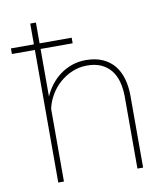

<svg xmlns="http://www.w3.org/2000/svg" viewBox="-84 -821 782 892"><g transform="rotate(-10 307.5 -375.0)"><path d="M296.9 -625.5H145.5V-400.9Q158.2 -430.2 177.7 -455.3Q197.3 -480.5 222.4 -498.8Q247.6 -517.1 277.8 -527.6Q308.1 -538.1 342.8 -538.1Q388.2 -538.1 421.4 -523.4Q454.6 -508.8 476.1 -482.7Q497.6 -456.5 508.1 -420.4Q518.6 -384.3 519 -341.8V0H492.2V-341.8Q491.7 -378.9 483.2 -410.4Q474.6 -441.9 456.3 -464.6Q438 -487.3 409.7 -500Q381.3 -512.7 341.3 -512.2Q305.7 -511.7 273.4 -498Q241.2 -484.4 215.1 -461.4Q189 -438.5 170.9 -407.7Q152.8 -377 145.5 -342.8V0H118.7V-625.5H10.3V-651.9H118.7V-750H145.5V-651.9H296.9Z"/></g></svg>

Font: Roboto Mono Thin
Style: Regular
Weight: 250
Designer: Google
Version: Version 2.000985; 2015; ttfautohint (v1.3)